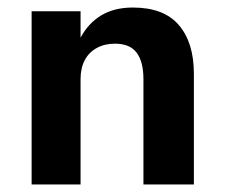

<svg xmlns="http://www.w3.org/2000/svg" viewBox="-20 -490 599 510"><path d="M361 -280V0H495V-294Q495 -377 455 -423.5Q415 -470 333 -470Q284 -470 249.5 -449.5Q215 -429 194 -390V-460H64V0H194V-280Q194 -309 205 -330Q216 -351 237 -362.5Q258 -374 285 -374Q325 -374 343 -350Q361 -326 361 -280Z"/></svg>

Font: Jost SemiBold
Style: Regular
Weight: 600
Version: Version 3.710